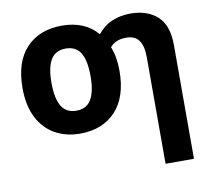

<svg xmlns="http://www.w3.org/2000/svg" viewBox="-85 -654 1099 992"><g transform="rotate(-10 464.5 -158.0)"><path d="M554 -274Q554 -138 485.5 -64Q417 10 298 10Q225 10 167.5 -22Q110 -54 77.5 -117.5Q45 -181 45 -274Q45 -410 113.5 -483Q182 -556 301 -556Q359 -556 406 -537Q453 -518 487 -478Q520 -519 564 -537.5Q608 -556 660 -556Q748 -556 801 -508.5Q854 -461 854 -356V240H705V-319Q705 -378 684 -407.5Q663 -437 617 -437Q561 -437 532 -402Q543 -375 548.5 -343Q554 -311 554 -274ZM197 -274Q197 -193 221.5 -151.5Q246 -110 300 -110Q353 -110 377.5 -151.5Q402 -193 402 -274Q402 -355 377.5 -395.5Q353 -436 299 -436Q246 -436 221.5 -395.5Q197 -355 197 -274Z"/></g></svg>

Font: Noto IKEA Arabic
Style: Bold
Weight: 700
Designer: Monotype Design Team
Foundry: Monotype Imaging Inc.
Version: Version 1.200